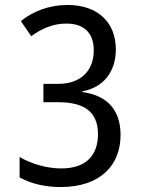

<svg xmlns="http://www.w3.org/2000/svg" viewBox="-20 -744 570 774"><path d="M224 10C385 10 466 -78 466 -200C466 -299 414 -359 312 -373V-376C397 -391 447 -455 447 -545C447 -651 377 -724 252 -724C178 -724 112 -698 64 -659L106 -598C147 -629 196 -649 247 -649C321 -649 358 -609 358 -541C358 -461 308 -406 215 -406H155V-332H214C319 -332 375 -294 375 -203C375 -120 329 -65 227 -65C171 -65 109 -82 59 -111V-29C110 0 171 10 224 10Z"/></svg>

Font: Noto Sans Mono Condensed
Style: Regular
Weight: 400
Width: 3
Designer: Monotype Design Team
Foundry: Monotype Imaging Inc.
Version: Version 2.014